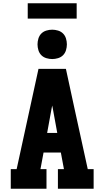

<svg xmlns="http://www.w3.org/2000/svg" viewBox="-20 -1157 640 1177"><path d="M46 0V-120H82L216 -735H384L437 -490L518 -120H554V0H335V-120H372L353 -222H247L228 -120H265V0ZM269 -342H331L304 -490Q303 -495 302 -500Q301 -505 300 -510Q299 -505 298 -500Q297 -495 296 -490ZM300 -795Q282 -795 264 -800.5Q246 -806 233.5 -818.5Q221 -831 215.5 -849Q210 -867 210 -885Q210 -903 215.5 -921Q221 -939 233.5 -951.5Q246 -964 264 -969.5Q282 -975 300 -975Q318 -975 336 -969.5Q354 -964 366.5 -951.5Q379 -939 384.5 -921Q390 -903 390 -885Q390 -867 384.5 -849Q379 -831 366.5 -818.5Q354 -806 336 -800.5Q318 -795 300 -795ZM450 -1043H150V-1137H450Z"/></svg>

Font: Iosevka Slab Heavy Extended
Style: Regular
Weight: 900
Width: 7
Monospace: yes
Designer: Belleve Invis
Foundry: Belleve Invis
Version: Version 11.1.0; ttfautohint (v1.8.3)